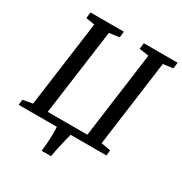

<svg xmlns="http://www.w3.org/2000/svg" viewBox="-208 -896 1167 1231"><g transform="rotate(30 375.0 -280.5)"><path d="M277 181.6Q280.7 151.1 283 120.7Q285.4 90.3 286 60Q286.6 29.7 284.3 0H2.1L6.5 -40L78.3 -52.7L164.3 -688L99.8 -698.6L104.8 -743H351.7L347.1 -698.6L272.4 -688.3L186 -54H479.4L564.7 -688.3L494.5 -698.6L499.5 -743H749.6L744.5 -698.6L671.3 -688.3L585.7 -52.7L655.7 -40L651.8 0H386.8Q379 29.7 371.6 60Q364.2 90.3 357.8 120.7Q351.3 151.1 346.1 181.6Z"/></g></svg>

Font: Merriweather 7pt Light
Style: Italic
Weight: 300
Italic angle: -7.8°
Designer: Eben Sorkin
Foundry: Eben Sorkin
Version: Version 2.200;gftools[0.9.31]